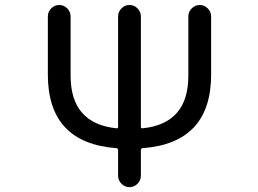

<svg xmlns="http://www.w3.org/2000/svg" viewBox="-20 -775 1040 774"><path d="M547.9 -263.7Q547.9 -256.8 554.7 -257.8Q739.3 -276.4 739.3 -469.7V-709Q739.3 -727.5 752.9 -741.2Q766.6 -754.9 785.2 -754.9Q803.7 -754.9 817.4 -741.2Q831.1 -727.5 831.1 -709V-474.6Q831.1 -198.2 554.7 -177.7Q547.9 -176.8 547.9 -169.9V-66.4Q547.9 -47.9 534.2 -34.2Q520.5 -20.5 502 -20.5Q483.4 -20.5 469.7 -34.2Q456.1 -47.9 456.1 -66.4V-169.9Q456.1 -176.8 449.2 -177.7Q172.9 -198.2 172.9 -474.6V-709Q172.9 -727.5 186.5 -741.2Q200.2 -754.9 218.8 -754.9Q237.3 -754.9 251 -741.2Q264.6 -727.5 264.6 -709V-469.7Q264.6 -277.3 449.2 -257.8Q456.1 -256.8 456.1 -263.7V-709Q456.1 -727.5 469.7 -741.2Q483.4 -754.9 502 -754.9Q520.5 -754.9 534.2 -741.2Q547.9 -727.5 547.9 -709Z"/></svg>

Font: Rounded Mgen+ 1m regular
Style: Regular
Weight: 400
Designer: [Source Han Sans]
Ryoko NISHIZUKA  (kana & ideographs); Paul D. Hunt (Latin, Greek & Cyrillic); Wenlong ZHANG  (bopomofo
Version: Version 1.059.20150602